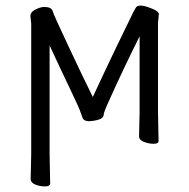

<svg xmlns="http://www.w3.org/2000/svg" viewBox="-20 -507 679 689"><path d="M106 155Q90 148 90 136L92 46V-422L89 -450L90 -456Q93 -466 109.5 -474Q126 -482 139 -482Q165 -482 169 -467Q171 -460 184 -431Q197 -402 222 -349Q273 -240 313 -159Q360 -260 397 -337Q434 -414 447 -440Q459 -466 466 -477Q474 -497 523 -477Q550 -467 550 -456L547 -425V-106L549 -1Q549 9 531.5 9Q514 9 496 2Q479 -5 479 -18L481 -106V-377Q419 -252 376 -156Q364 -130 358 -115Q352 -100 352 -95Q352 -76 301 -72Q280 -72 276 -85L269 -104Q268 -109 258 -131Q248 -153 230 -191Q193 -268 158 -344V46L160 151Q160 162 141.5 162Q123 162 106 155Z"/></svg>

Font: LXGW WenKai TC
Style: Regular
Weight: 400
Designer: LXGW / Fontworks Inc.
Foundry: LXGW / Fontworks Inc.
Version: Version 1.330